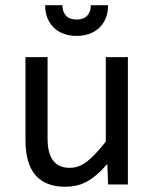

<svg xmlns="http://www.w3.org/2000/svg" viewBox="-20 -710 590 739"><path d="M472.2 0V-490.2H387.2V-165C371.6 -145.2 357.5 -128.7 345 -115.7C332.4 -102.7 320.7 -92.4 309.8 -84.7C298.9 -77.1 288.5 -71.7 278.6 -68.6C268.6 -65.5 258.5 -64 248 -64C191.4 -64 163.1 -101.6 163.1 -176.8V-490.2H78.1V-169.9C78.1 -110 91 -65.3 116.7 -35.6C142.4 -6 180.5 8.8 231 8.8C245.6 8.8 259.5 7.4 272.7 4.6C285.9 1.9 299 -2.9 312 -9.8C325 -16.6 338.1 -25.6 351.3 -36.9C364.5 -48.1 378.4 -62.2 393.1 -79.1L396 0ZM396 -689.9H329.6C329.6 -673.3 325 -660 315.9 -649.9C306.8 -639.8 293.1 -634.8 274.9 -634.8C256.7 -634.8 243 -639.8 233.9 -649.9C224.8 -660 220.2 -673.3 220.2 -689.9H153.8C153.8 -670.1 157.1 -652.8 163.6 -637.9C170.1 -623.1 178.8 -610.8 189.7 -601.1C200.6 -591.3 213.4 -584 228 -579.1C242.7 -574.2 258.3 -571.8 274.9 -571.8C291.5 -571.8 307.1 -574.2 321.8 -579.1C336.4 -584 349.2 -591.3 360.1 -601.1C371 -610.8 379.7 -623.1 386.2 -637.9C392.7 -652.8 396 -670.1 396 -689.9ZM0 -490.2Z"/></svg>

Font: CodeNewRoman Nerd Font Mono
Style: Regular
Weight: 400
Monospace: yes
Designer: Sam Radian
Foundry: Code New Roman
Version: Version 2.00 November 29, 2014;Nerd Fonts 3.2.1